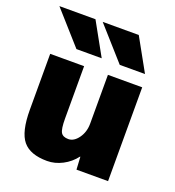

<svg xmlns="http://www.w3.org/2000/svg" viewBox="-140 -880 911 1000"><g transform="rotate(20 315.5 -380.0)"><path d="M387 -70Q359 -33 317.5 -11.5Q276 10 233 10Q139 10 98.5 -39Q58 -88 58 -210V-520H246V-230Q246 -172 257 -153.5Q268 -135 298 -135Q329 -135 353.5 -169Q378 -203 378 -250V-520H568V0H393L389 -70ZM178 -590 18 -770H218L318 -590ZM418 -590 258 -770H458L558 -590Z"/></g></svg>

Font: M PLUS 1p Black
Style: Regular
Weight: 900
Version: Version 1.061